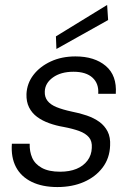

<svg xmlns="http://www.w3.org/2000/svg" viewBox="-20 -744 537 776"><path d="M212 12Q151 12 108 -9Q65 -30 44.5 -69Q24 -108 28 -163H100Q99 -132 110 -106.5Q121 -81 149 -65.5Q177 -50 223 -50Q261 -50 289 -61.5Q317 -73 333.5 -95Q350 -117 351 -146Q353 -173 339.5 -189Q326 -205 300 -214.5Q274 -224 237 -231Q207 -236 179 -246Q151 -256 130 -271.5Q109 -287 97.5 -310Q86 -333 87 -364Q89 -407 115 -441Q141 -475 185 -495.5Q229 -516 285 -516Q362 -516 407.5 -477.5Q453 -439 448 -365H377Q380 -406 354 -430Q328 -454 277 -454Q226 -454 194 -431Q162 -408 161 -374Q160 -352 172 -336.5Q184 -321 208.5 -311Q233 -301 270 -293Q302 -287 331 -277Q360 -267 381.5 -251.5Q403 -236 415 -212.5Q427 -189 425 -155Q423 -104 394.5 -66.5Q366 -29 319 -8.5Q272 12 212 12ZM208 -546 206 -597 413 -724 417 -663Z"/></svg>

Font: DM Sans Light
Style: Italic
Weight: 300
Italic angle: -10°
Designer: Colophon Foundry, Jonny Pinhorn
Foundry: Colophon Foundry
Version: Version 4.004;gftools[0.9.30]